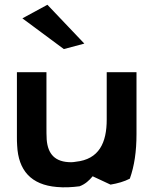

<svg xmlns="http://www.w3.org/2000/svg" viewBox="-20 -776 642 806"><path d="M334 -593 179 -756 74 -699 248 -570ZM51 -473V-203C51 -190 51 -177 52 -165C57 -61 110 0 219 9C250 12 283 10 314 6C338 -3 355 -19 369 -36C399 -22 425 -10 444 -1C474 -6 502 -14 525 -26C544 -79 553 -140 553 -213V-473H428V-274C428 -177 396 -107 298 -97C292 -96 286 -95 279 -95C211 -95 181 -129 176 -190C175 -207 175 -225 175 -243V-473Z"/></svg>

Font: Bluebird
Style: Ext
Weight: 400
Designer: Jasper
Foundry: Cannot Into Space Fonts
Version: Version 0.98